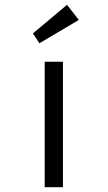

<svg xmlns="http://www.w3.org/2000/svg" viewBox="-20 -779 448 799"><path d="M166 0V-522H242V0ZM144 -599 117 -640 259 -759 308 -696Z"/></svg>

Font: Lexend Peta Light
Style: Regular
Weight: 300
Version: Version 1.007